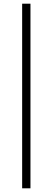

<svg xmlns="http://www.w3.org/2000/svg" viewBox="-20 -770 285 1040"><path d="M100 250V-750H145V250Z"/></svg>

Font: Brygada 1918 SemiBold
Style: Regular
Weight: 600
Designer: Mateusz Machalski | Borys Kosmynka | Przemek Hoffer
Foundry: NIEPODLEGLA 2018
Version: Version 3.006